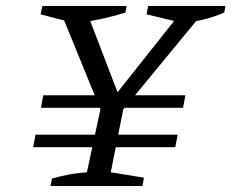

<svg xmlns="http://www.w3.org/2000/svg" viewBox="-20 -623 775 643"><path d="M117 -262 125 -304H601L593 -262ZM91 -130 99 -172H575L567 -130ZM329 -226 184 -581 188 -603H263L382 -292H356L603 -603H666L662 -583L368 -226ZM149 0 154 -25Q182 -33 210.5 -38.5Q239 -44 271 -46L323 -288H399L351 -46L462 -28L457 0ZM227 -546 116 -575 122 -603H404L400 -581Q355 -567 311.5 -558Q268 -549 227 -546ZM591 -546 471 -575 476 -603H735L731 -581Q696 -566 661 -557.5Q626 -549 591 -546Z"/></svg>

Font: Piazzolla Thin
Style: Italic
Weight: 400
Italic angle: -11.3°
Version: Version 2.005